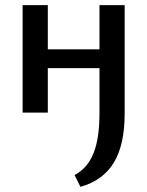

<svg xmlns="http://www.w3.org/2000/svg" viewBox="-20 -438 573 747"><path d="M465 -418V4Q465 125 423 194.5Q381 264 293 289L270 243Q320 217 343.5 159Q367 101 367 4V-173H166V0H68V-418H166V-246H367V-418Z"/></svg>

Font: Ysabeau Semibold
Style: Regular
Weight: 600
Designer: Christian Thalmann (Catharsis Fonts)
Version: Version 0.003